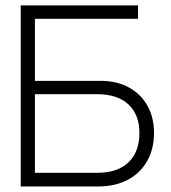

<svg xmlns="http://www.w3.org/2000/svg" viewBox="-20 -670 614 690"><path d="M54.5 0H333.5Q394.5 0 439.5 -24Q484.5 -48 509 -91.5Q533.5 -135 533.5 -193Q533.5 -247 510.5 -289Q487.5 -331 444.2 -355.2Q401 -379.5 340 -379.5H105.5V-602.5H476V-650.5H54.5ZM328.5 -49H105.5V-331.5H328.5Q402 -331.5 441.5 -294.8Q481 -258 481 -192.5Q481 -124.5 442 -86.8Q403 -49 328.5 -49Z"/></svg>

Font: Overused Grotesk Light
Style: Regular
Weight: 300
Designer: RandomMaerks
Version: Version 0.005